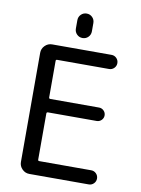

<svg xmlns="http://www.w3.org/2000/svg" viewBox="-100 -1025 788 1072"><g transform="rotate(10 294.0 -489.0)"><path d="M257.8 -865.2V-912.1Q257.8 -931.6 271 -944.8Q284.2 -958 303.2 -958Q322.3 -958 335.4 -944.8Q348.6 -931.6 348.6 -912.1V-865.2Q348.6 -845.7 335.4 -832.5Q322.3 -819.3 303.2 -819.3Q284.2 -819.3 271 -832.5Q257.8 -845.7 257.8 -865.2ZM185.5 -674.8Q177.7 -674.8 177.7 -668V-460.9Q177.7 -453.1 185.5 -453.1H461.9Q477.5 -453.1 488.8 -441.9Q500 -430.7 500 -415Q500 -399.4 488.8 -388.2Q477.5 -377 461.9 -377H185.5Q177.7 -377 177.7 -369.1V-107.4Q177.7 -100.6 185.5 -100.6H479.5Q496.1 -100.6 507.8 -88.9Q519.5 -77.1 519.5 -60.5Q519.5 -43.9 507.8 -32.2Q496.1 -20.5 479.5 -20.5H142.6Q119.1 -20.5 102.1 -37.6Q85 -54.7 85 -78.1V-697.3Q85 -720.7 102.1 -737.8Q119.1 -754.9 142.6 -754.9H479.5Q496.1 -754.9 507.8 -743.2Q519.5 -731.4 519.5 -714.8Q519.5 -698.2 507.8 -686.5Q496.1 -674.8 479.5 -674.8Z"/></g></svg>

Font: Gen Jyuu Gothic Regular
Style: Regular
Weight: 400
Designer: [Source Han Sans]
Ryoko NISHIZUKA  (kana & ideographs); Paul D. Hunt (Latin, Greek & Cyrillic); Wenlong ZHANG  (bopomofo
Version: Version 1.002.20150607